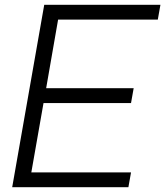

<svg xmlns="http://www.w3.org/2000/svg" viewBox="-20 -783 691 803"><path d="M517 0H31L165 -763H651L640 -701H223L173 -414H539L528 -352H162L111 -62H528Z"/></svg>

Font: Open Sauce One Light Italic
Style: Regular
Weight: 300
Italic angle: -10°
Designer: Alfredo Marco Pradil
Foundry: Creative Sauce Fz LLC
Version: Version 1.477